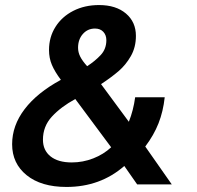

<svg xmlns="http://www.w3.org/2000/svg" viewBox="-20 -730 780 760"><path d="M28 -159Q28 -233 77.5 -298Q127 -363 221 -414Q197 -446 185.5 -473Q174 -500 174 -532Q174 -583 199.5 -623.5Q225 -664 270 -687Q315 -710 372 -710Q439 -710 478.5 -676.5Q518 -643 518 -588Q518 -543 498 -508Q478 -473 449.5 -448.5Q421 -424 380 -397L490 -248Q508 -293 515 -345H632Q626 -289 607.5 -242Q589 -195 555 -150L660 0H523L472 -73Q377 10 243 10Q143 10 85.5 -36.5Q28 -83 28 -159ZM401 -571Q401 -591 389 -604Q377 -617 356 -617Q327 -617 308 -595.5Q289 -574 289 -541Q289 -523 297.5 -506Q306 -489 325 -468Q356 -488 378.5 -512Q401 -536 401 -571ZM420 -147 278 -338Q221 -307 185.5 -268.5Q150 -230 150 -177Q150 -135 180 -111Q210 -87 264 -87Q308 -87 349 -103Q390 -119 420 -147Z"/></svg>

Font: Niramit SemiBold
Style: Italic
Weight: 600
Italic angle: -10°
Designer: Katatrad Aksorn Co.,Ltd.
Foundry: Cadson Demak Co.,Ltd.
Version: Version 1.001; ttfautohint (v1.6)